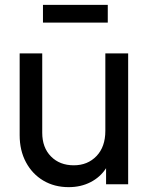

<svg xmlns="http://www.w3.org/2000/svg" viewBox="-20 -759 620 791"><path d="M263 12Q313 12 353 -8.5Q393 -29 417 -66V0H508V-539H414V-220Q414 -154 377.5 -116Q341 -78 284 -78Q226 -78 190 -114.5Q154 -151 154 -212V-539H61V-202Q61 -139 87 -90.5Q113 -42 158.5 -15Q204 12 263 12ZM157 -666H424V-739H157Z"/></svg>

Font: Plus Jakarta Sans Medium
Style: Regular
Weight: 500
Designer: Gumpita Rahayu
Foundry: Tokotype
Version: Version 2.004; ttfautohint (v1.8.3)